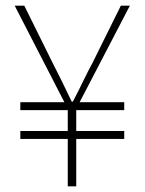

<svg xmlns="http://www.w3.org/2000/svg" viewBox="-20 -660 512 680"><path d="M220 0V-168H52V-196H220V-270H52V-298H208L32 -640H66L166 -438Q183 -405 199.5 -371.5Q216 -338 234 -300H238Q258 -338 274 -371.5Q290 -405 308 -438L408 -640H440L262 -298H420V-270H250V-196H420V-168H250V0Z"/></svg>

Font: Assistant ExtraLight
Style: Regular
Weight: 200
Designer: Hebrew By Ben Nathan, Latin by Paul Hunt
Version: Version 3.000